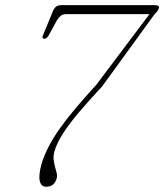

<svg xmlns="http://www.w3.org/2000/svg" viewBox="-20 -720 639 748"><path d="M569.5 -674.5 570.5 -665H240Q226 -665 218.2 -659.5Q210.5 -654 202.5 -642.5L168.5 -580Q165 -575 161 -572Q157 -569 152 -569Q147.5 -569.5 145.8 -573Q144 -576.5 148.5 -585L188 -681Q193 -690.5 200.2 -695.2Q207.5 -700 221 -700H581Q593 -700 597 -696.5Q601 -693 598.5 -687Q596.5 -682 593 -676.8Q589.5 -671.5 582 -664.5L378 -383.5Q327.5 -329.5 289 -284.2Q250.5 -239 226 -201Q201.5 -163 192 -130Q187.5 -113.5 189 -98.8Q190.5 -84 194.2 -70.8Q198 -57.5 200.8 -45.8Q203.5 -34 200.5 -24Q196 -8.5 185.8 -0.5Q175.5 7.5 160 7.5Q140.5 7.5 135 -14.5Q129.5 -36.5 142 -82Q152.5 -116.5 170.8 -151.2Q189 -186 215.8 -223.2Q242.5 -260.5 277.2 -301.5Q312 -342.5 355.5 -390Z"/></svg>

Font: Fraunces Thin
Style: Italic
Weight: 250
Italic angle: -16°
Version: Version 1.000;[b76b70a41]